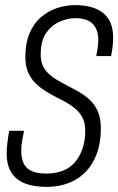

<svg xmlns="http://www.w3.org/2000/svg" viewBox="-20 -718 462 750"><path d="M164 12Q127 12 98 5Q69 -2 48.5 -17.5Q28 -33 17 -58Q6 -83 6 -120Q6 -135 9 -161Q12 -187 16 -207H74Q72 -197 67.5 -174Q63 -151 63 -128Q63 -97 73.5 -77.5Q84 -58 105.5 -49Q127 -40 162 -40Q196 -40 224 -50.5Q252 -61 271.5 -83Q291 -105 302 -136.5Q313 -168 313 -208Q313 -235 304 -254.5Q295 -274 279.5 -288.5Q264 -303 244.5 -314.5Q225 -326 204 -336Q181 -348 159 -361.5Q137 -375 119 -392.5Q101 -410 90 -435Q79 -460 79 -495Q79 -549 95.5 -588Q112 -627 141 -651.5Q170 -676 204 -687Q238 -698 273 -698Q308 -698 335.5 -690.5Q363 -683 382.5 -667.5Q402 -652 412 -628Q422 -604 422 -571Q422 -558 420.5 -541.5Q419 -525 414 -499H356Q361 -525 362.5 -538Q364 -551 364 -561Q364 -602 342.5 -624.5Q321 -647 273 -647Q245 -647 213.5 -633.5Q182 -620 160.5 -589.5Q139 -559 139 -504Q139 -479 147.5 -461Q156 -443 170.5 -429.5Q185 -416 203 -405.5Q221 -395 240 -385Q264 -373 287.5 -359.5Q311 -346 331 -327.5Q351 -309 362.5 -282Q374 -255 374 -217Q374 -161 358.5 -118.5Q343 -76 315 -47Q287 -18 248 -3Q209 12 164 12Z"/></svg>

Font: Archivo ExtraCondensed ExtraLight
Style: Italic
Weight: 250
Width: 2
Italic angle: -10°
Designer: Hector Gatti
Foundry: Omnibus-Type
Version: Version 2.001